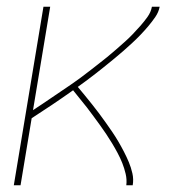

<svg xmlns="http://www.w3.org/2000/svg" viewBox="-20 -550 540 570"><path d="M21 0 109 -530H129L78 -223Q92 -232 106 -241.5Q120 -251 134 -260.5Q148 -270 162 -279.5Q176 -289 190 -298.5Q204 -308 217.5 -318Q231 -328 244.5 -338.5Q258 -349 271.5 -359.5Q285 -370 298 -380.5Q311 -391 324 -402.5Q337 -414 349.5 -425Q362 -436 374 -448.5Q386 -461 397 -473.5Q408 -486 418 -500Q428 -514 431 -530H454Q451 -514 441 -499.5Q431 -485 420 -472Q409 -459 397 -446.5Q385 -434 372.5 -422.5Q360 -411 347 -399.5Q334 -388 320.5 -377Q307 -366 293.5 -355Q280 -344 266.5 -333.5Q253 -323 239 -312.5Q225 -302 211 -292Q222 -279 232.5 -266Q243 -253 253.5 -240Q264 -227 274 -213.5Q284 -200 294 -186Q304 -172 313.5 -158Q323 -144 331.5 -129.5Q340 -115 348 -99.5Q356 -84 362.5 -68.5Q369 -53 373 -35.5Q377 -18 374 0H355Q357 -17 353 -34Q349 -51 343 -66Q337 -81 329 -96Q321 -111 312.5 -125Q304 -139 295 -152.5Q286 -166 276.5 -179Q267 -192 257.5 -205Q248 -218 238 -231Q228 -244 217.5 -256.5Q207 -269 197 -282Q166 -260 135.5 -239.5Q105 -219 74 -199L41 0Z"/></svg>

Font: Iosevka Curly Slab ThObl
Style: Regular
Weight: 100
Italic angle: -9°
Monospace: yes
Designer: Belleve Invis
Foundry: Belleve Invis
Version: Version 11.0.0; ttfautohint (v1.8.3)